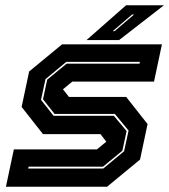

<svg xmlns="http://www.w3.org/2000/svg" viewBox="-20 -708 642 728"><path d="M2.5 0 32.5 -141.5H347.5L384.5 -172L384 -169.5L361 -199.5H143L62 -302.5L90.5 -437L215.5 -540H594L564 -398.5H254L217 -368L217.5 -371L241.5 -340.5H458.5L539.5 -237.5L511 -103L386 0ZM87 -69H371.5L450.5 -134.5L467.5 -213L415.5 -276H187L143 -331.5L159 -406L232.5 -466.5H509L510.5 -473.5H231.5L152.5 -408L135.5 -329.5L183 -269H411.5L460 -211L444 -136.5L370.5 -76H88.5ZM308 -556 458 -688H601.5L431.5 -556ZM407.5 -590H414.5L488.5 -653H481Z"/></svg>

Font: Tourney Thin ExtraBold
Style: Italic
Weight: 800
Italic angle: -12°
Version: Version 1.015